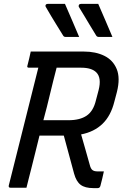

<svg xmlns="http://www.w3.org/2000/svg" viewBox="-20 -965 640 987"><path d="M314 -945Q334 -899 351 -859.5Q368 -820 387 -775H318Q308 -775 304 -783Q282 -819 268.5 -840.5Q255 -862 243.5 -881.5Q232 -901 215 -930Q212 -935 215 -940Q218 -945 225 -945ZM485 -945Q505 -899 522 -859.5Q539 -820 558 -775H489Q478 -775 474 -783Q452 -819 439 -840.5Q426 -862 414.5 -881.5Q403 -901 385 -930Q383 -935 386 -940Q389 -945 396 -945ZM116 0H34Q23 0 25 -11Q64 -165 101 -314Q138 -463 177 -617H129Q117 -617 121 -628Q126 -646 130 -664Q134 -682 138 -700H411Q472 -700 516.5 -678Q561 -656 580 -610Q599 -564 581 -492L568 -443Q550 -370 507 -328.5Q464 -287 397 -274Q408 -236 419 -197Q430 -158 441 -119Q446 -98 455 -91Q464 -84 480 -84H514Q510 -65 505.5 -46.5Q501 -28 496 -9Q493 2 482 2H460Q417 2 394.5 -15Q372 -32 361 -72Q348 -121 334.5 -170Q321 -219 308 -268H183Q173 -227 162.5 -185Q152 -143 141 -99Q134 -73 128 -48Q122 -23 116 0ZM237 -481Q229 -447 220.5 -413.5Q212 -380 203 -347H332Q391 -347 425.5 -370.5Q460 -394 473 -449L487 -502Q503 -565 475 -593Q451 -617 397 -617H271Q262 -583 253.5 -548.5Q245 -514 237 -481Z"/></svg>

Font: Recursive Mn Lnr St
Style: Italic
Weight: 400
Italic angle: -15°
Monospace: yes
Version: Version 1.079;hotconv 1.0.112;makeotfexe 2.5.65598; ttfautoh